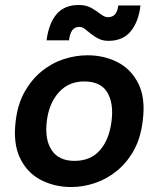

<svg xmlns="http://www.w3.org/2000/svg" viewBox="-20 -739 636 771"><path d="M266 12Q199 12 144 -16.5Q89 -45 60.5 -104Q32 -163 43 -253Q51 -321 79 -370.5Q107 -420 147.5 -453Q188 -486 236 -501.5Q284 -517 331 -517Q399 -517 453.5 -488.5Q508 -460 536.5 -401.5Q565 -343 553 -253Q545 -185 517.5 -135.5Q490 -86 449.5 -53Q409 -20 361.5 -4Q314 12 266 12ZM279 -93Q344 -93 381.5 -136Q419 -179 428 -253Q437 -325 410.5 -368.5Q384 -412 318 -412Q256 -412 216.5 -368.5Q177 -325 168 -253Q159 -179 187.5 -136Q216 -93 279 -93ZM299 -631Q279 -631 269.5 -616.5Q260 -602 257 -577H167Q176 -646 207.5 -682.5Q239 -719 296 -719Q326 -719 347 -707Q368 -695 384 -682.5Q400 -670 413 -670Q432 -670 442 -681.5Q452 -693 455 -717H544Q537 -653 505.5 -614Q474 -575 416 -575Q393 -575 376 -583.5Q359 -592 345.5 -603Q332 -614 321 -622.5Q310 -631 299 -631Z"/></svg>

Font: Inclusive Sans SemiBold
Style: Italic
Weight: 600
Italic angle: -7°
Designer: Olivia King
Foundry: Olivia King
Version: Version 2.004